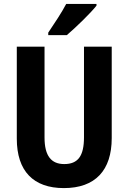

<svg xmlns="http://www.w3.org/2000/svg" viewBox="-20 -953 658 983"><path d="M474 -924V-933H319C296 -889 260 -835 227 -786V-773H322C370 -814 444 -886 474 -924ZM552 -246V-714H410V-250C410 -154 379 -113 309 -113C243 -113 208 -154 208 -249V-714H66V-243C66 -77 151 10 307 10C468 10 552 -81 552 -246Z"/></svg>

Font: Noto Sans Georgian Condensed Bold
Style: Regular
Weight: 700
Width: 3
Designer: Monotype Design Team, Akaki Razmadze
Foundry: Google LLC
Version: Version 2.005